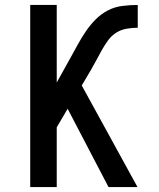

<svg xmlns="http://www.w3.org/2000/svg" viewBox="-20 -755 640 775"><path d="M418 0 253 -316 209 -241V0H102V-735H209V-422L263 -519Q278 -546 293 -573.5Q308 -601 325.5 -627Q343 -653 365 -675.5Q387 -698 414.5 -712.5Q442 -727 473.5 -731Q505 -735 536 -735V-643Q513 -643 490.5 -639Q468 -635 449 -623Q430 -611 416.5 -592.5Q403 -574 392 -554.5Q381 -535 370.5 -515Q360 -495 349 -476L310 -410L535 0Z"/></svg>

Font: Iosevka Semibold Extended
Style: Regular
Weight: 600
Width: 7
Monospace: yes
Designer: Belleve Invis
Foundry: Belleve Invis
Version: Version 32.5.0; ttfautohint (v1.8.4)